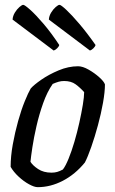

<svg xmlns="http://www.w3.org/2000/svg" viewBox="-20 -774 474 794"><path d="M136 0Q122 0 100 -12Q78 -24 57 -43.5Q36 -63 24 -84Q24 -128 33 -177.5Q42 -227 55 -273.5Q68 -320 82.5 -355.5Q97 -391 107 -408Q120 -423 151 -444.5Q182 -466 222.5 -483Q263 -500 303 -500Q322 -500 346.5 -486Q371 -472 390.5 -454.5Q410 -437 414 -425Q414 -394 406 -349Q398 -304 385 -256Q372 -208 357.5 -166.5Q343 -125 331 -102Q291 -53 240 -26.5Q189 0 136 0ZM193 -60Q206 -60 216.5 -63Q227 -66 240 -73Q251 -87 263.5 -117.5Q276 -148 287.5 -187Q299 -226 308 -266.5Q317 -307 322.5 -340.5Q328 -374 328 -393Q311 -412 292.5 -425.5Q274 -439 245 -439Q233 -439 222.5 -436Q212 -433 198 -427Q175 -394 158.5 -347.5Q142 -301 131 -253Q120 -205 114 -165.5Q108 -126 106 -105Q115 -90 137.5 -75Q160 -60 193 -60ZM352 -565 182 -693Q183 -708 191.5 -722Q200 -736 210.5 -745Q221 -754 226 -754Q232 -754 254 -733.5Q276 -713 308 -675.5Q340 -638 375 -588Q374 -582 366.5 -574.5Q359 -567 352 -565ZM202 -565 32 -693Q33 -708 41.5 -722Q50 -736 60.5 -745Q71 -754 76 -754Q82 -754 105 -733.5Q128 -713 160 -675.5Q192 -638 225 -588Q224 -582 216.5 -574.5Q209 -567 202 -565Z"/></svg>

Font: Texturina 72pt 72pt Medium
Style: Italic
Weight: 500
Italic angle: -11°
Designer: Guillermo Torres Carreño
Foundry: Omnibus-Type
Version: Version 1.002; ttfautohint (v1.8.3)